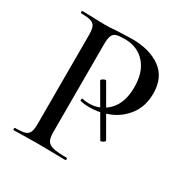

<svg xmlns="http://www.w3.org/2000/svg" viewBox="-148 -750 841 872"><g transform="rotate(30 273.0 -314.0)"><path d="M267 -393Q267 -398 277.5 -403.5Q288 -409 291 -405L427 -169V-168Q427 -163 416.5 -157.5Q406 -152 404 -156L267 -392ZM311 -12Q314 -12 314 -6Q314 0 311 0Q270 0 247 -1L160 -2L91 -1Q72 0 40 0Q37 0 37 -6Q37 -12 40 -12Q76 -12 92 -17Q108 -22 114 -36.5Q120 -51 120 -81V-544Q120 -574 114 -588Q108 -602 91.5 -607.5Q75 -613 40 -613Q37 -613 37 -619Q37 -625 40 -625L90 -624Q134 -622 159 -622Q183 -622 216 -625Q228 -625 253.5 -626.5Q279 -628 298 -628Q392 -628 449 -586.5Q506 -545 506 -461Q506 -396 473.5 -351Q441 -306 390.5 -284Q340 -262 286 -262Q257 -262 238 -267Q235 -267 235 -272Q235 -275 236.5 -278Q238 -281 240 -280Q256 -276 275 -276Q335 -276 376 -319Q417 -362 417 -443Q417 -522 377 -566.5Q337 -611 271 -611Q240 -611 226 -606.5Q212 -602 206 -587.5Q200 -573 200 -542V-85Q200 -53 208 -38.5Q216 -24 238.5 -18Q261 -12 311 -12Z"/></g></svg>

Font: Cormorant Garamond Medium
Style: Regular
Weight: 500
Designer: Christian Thalmann (Catharsis Fonts)
Foundry: Catharsis Fonts
Version: Version 4.000